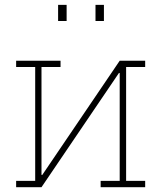

<svg xmlns="http://www.w3.org/2000/svg" viewBox="-20 -782 700 802"><path d="M47.4 0V-26.4H127V-502H47.4V-528.3H153.3H232.9V-502H153.3V-51.8L156.2 -50.8L480 -528.3H506.8H586.4V-502H506.8V-26.4H586.4V0H400.4V-26.4H480V-476.6L477.1 -477.5L153.3 0ZM378.9 -694.3V-761.7H414.1V-694.3ZM222.7 -694.3V-761.7H258.3V-694.3Z"/></svg>

Font: Roboto Slab LO Thin
Style: Regular
Weight: 250
Designer: Google
Version: Version 2.00;September 28, 2018;FontCreator 11.5.0.2427 64-b